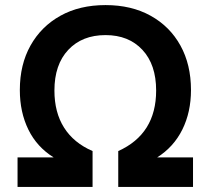

<svg xmlns="http://www.w3.org/2000/svg" viewBox="-20 -735 799 755"><path d="M49 0V-116H191Q125 -157 91.5 -225.5Q58 -294 58 -381Q58 -481 100 -556Q142 -631 217.5 -673Q293 -715 395 -715Q497 -715 572.5 -673Q648 -631 689.5 -556Q731 -481 731 -381Q731 -294 697 -225.5Q663 -157 598 -116H739V0H445V-141Q594 -208 594 -379Q594 -481 540 -539Q486 -597 395 -597Q303 -597 248.5 -539Q194 -481 194 -379Q194 -293 232 -233Q270 -173 344 -141V0Z"/></svg>

Font: Prodigy Sans SemiBold
Style: Regular
Weight: 600
Designer: Wei Huang
Foundry: Wei Huang
Version: Version 1.003; ttfautohint (v1.8.3)